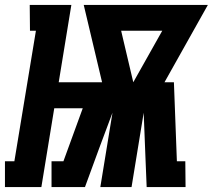

<svg xmlns="http://www.w3.org/2000/svg" viewBox="-55 -755 859 775"><path d="M-35 0V-104H3L90 -631H66L65 -735H233L182 -423H357L283 -735H784L609 -423H647L659 -104H693L694 0H537L532 -122L525 -300L476 0H350L399 -300L347 -161L288 0H153V-104H201L279 -318H164L112 0ZM483 -423 600 -631H434L441 -601Z"/></svg>

Font: Iosevka Etoile Extrabold
Style: Italic
Weight: 800
Italic angle: -9°
Designer: Belleve Invis
Foundry: Belleve Invis
Version: Version 22.1.2; ttfautohint (v1.8.4)